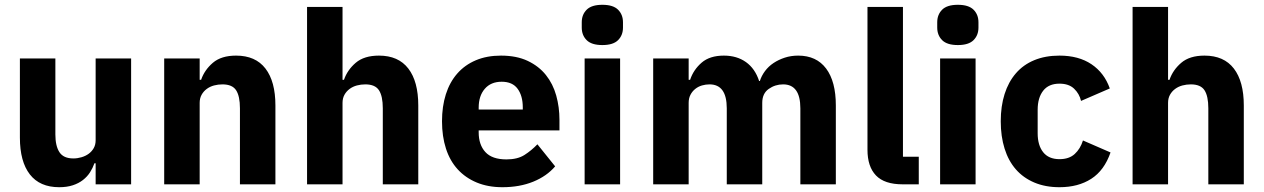

<svg xmlns="http://www.w3.org/2000/svg" viewBox="-20 -769 5272 801"><path d="M379 -88H374Q367 -68 355.5 -50Q344 -32 326 -18Q308 -4 283.5 4Q259 12 227 12Q146 12 104.5 -41.5Q63 -95 63 -195V-525H211V-208Q211 -160 228 -134Q245 -108 286 -108Q303 -108 320 -113Q337 -118 350 -127.5Q363 -137 371 -151Q379 -165 379 -184V-525H527V0H379Z M665 0V-525H813V-436H819Q833 -477 868 -507Q903 -537 965 -537Q1046 -537 1087.5 -483Q1129 -429 1129 -329V0H981V-317Q981 -368 965 -392.5Q949 -417 908 -417Q890 -417 873 -412.5Q856 -408 842.5 -398Q829 -388 821 -373.5Q813 -359 813 -340V0Z M1261 -740H1409V-436H1415Q1429 -477 1464 -507Q1499 -537 1561 -537Q1642 -537 1683.5 -483Q1725 -429 1725 -329V0H1577V-317Q1577 -368 1561 -392.5Q1545 -417 1504 -417Q1486 -417 1469 -412.5Q1452 -408 1438.5 -398Q1425 -388 1417 -373.5Q1409 -359 1409 -340V0H1261Z M2076 12Q2016 12 1969 -7.5Q1922 -27 1889.5 -62.5Q1857 -98 1840.5 -149Q1824 -200 1824 -263Q1824 -325 1840 -375.5Q1856 -426 1887.5 -462Q1919 -498 1965 -517.5Q2011 -537 2070 -537Q2135 -537 2181.5 -515Q2228 -493 2257.5 -456Q2287 -419 2300.5 -370.5Q2314 -322 2314 -269V-225H1977V-217Q1977 -165 2005 -134.5Q2033 -104 2093 -104Q2139 -104 2168 -122.5Q2197 -141 2222 -167L2296 -75Q2261 -34 2204.5 -11Q2148 12 2076 12ZM2073 -428Q2028 -428 2002.5 -398.5Q1977 -369 1977 -320V-312H2161V-321Q2161 -369 2139.5 -398.5Q2118 -428 2073 -428Z M2493 -581Q2448 -581 2427.5 -601.5Q2407 -622 2407 -654V-676Q2407 -708 2427.5 -728.5Q2448 -749 2493 -749Q2538 -749 2558.5 -728.5Q2579 -708 2579 -676V-654Q2579 -622 2558.5 -601.5Q2538 -581 2493 -581ZM2419 -525H2567V0H2419Z M2705 0V-525H2853V-436H2859Q2873 -478 2907 -507.5Q2941 -537 3000 -537Q3054 -537 3092 -510Q3130 -483 3147 -431H3150Q3157 -453 3171.5 -472.5Q3186 -492 3207 -506Q3228 -520 3254 -528.5Q3280 -537 3310 -537Q3386 -537 3426.5 -483Q3467 -429 3467 -329V0H3319V-317Q3319 -417 3247 -417Q3214 -417 3187 -398Q3160 -379 3160 -340V0H3012V-317Q3012 -417 2940 -417Q2924 -417 2908.5 -412.5Q2893 -408 2880.5 -398Q2868 -388 2860.5 -373.5Q2853 -359 2853 -340V0Z M3746 0Q3670 0 3634.5 -37Q3599 -74 3599 -144V-740H3747V-115H3813V0Z M3976 -581Q3931 -581 3910.5 -601.5Q3890 -622 3890 -654V-676Q3890 -708 3910.5 -728.5Q3931 -749 3976 -749Q4021 -749 4041.5 -728.5Q4062 -708 4062 -676V-654Q4062 -622 4041.5 -601.5Q4021 -581 3976 -581ZM3902 -525H4050V0H3902Z M4400 12Q4341 12 4295 -7.5Q4249 -27 4218 -62.5Q4187 -98 4171 -149Q4155 -200 4155 -263Q4155 -326 4171 -376.5Q4187 -427 4218 -463Q4249 -499 4295 -518Q4341 -537 4400 -537Q4480 -537 4533.5 -501Q4587 -465 4610 -400L4490 -348Q4483 -378 4461 -399Q4439 -420 4400 -420Q4355 -420 4332 -390.5Q4309 -361 4309 -311V-213Q4309 -163 4332 -134Q4355 -105 4400 -105Q4440 -105 4463.5 -126.5Q4487 -148 4498 -183L4613 -133Q4587 -58 4532.5 -23Q4478 12 4400 12Z M4705 -740H4853V-436H4859Q4873 -477 4908 -507Q4943 -537 5005 -537Q5086 -537 5127.5 -483Q5169 -429 5169 -329V0H5021V-317Q5021 -368 5005 -392.5Q4989 -417 4948 -417Q4930 -417 4913 -412.5Q4896 -408 4882.5 -398Q4869 -388 4861 -373.5Q4853 -359 4853 -340V0H4705Z"/></svg>

Font: IBM Plex Sans Thai
Style: Bold
Weight: 700
Designer: Mike Abbink, Paul van der Laan, Pieter van Rosmalen, Ben Mitchell, Mark Frömberg
Foundry: Bold Monday
Version: Version 1.2